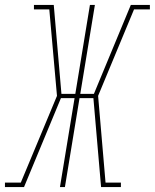

<svg xmlns="http://www.w3.org/2000/svg" viewBox="-58 -755 625 775"><path d="M-38 0V-18H26L172 -368L141 -717H79V-735H159L190 -376H246L305 -735H325L266 -376H321L470 -735H547V-717H483L338 -368L368 -18H430V0H350L319 -359H263L204 0H184L243 -359H188L39 0Z"/></svg>

Font: Iosevka Curly Slab Thin
Style: Italic
Weight: 100
Italic angle: -9°
Monospace: yes
Designer: Belleve Invis
Foundry: Belleve Invis
Version: Version 22.1.2; ttfautohint (v1.8.4)